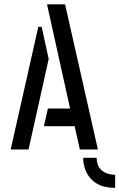

<svg xmlns="http://www.w3.org/2000/svg" viewBox="-20 -703 561 903"><path d="M521.5 180.7Q419.9 180.7 383.8 101.6Q371.1 71.3 371.1 39.1H434.6Q434.6 97.7 488.3 114.3Q504.9 119.1 521.5 119.1ZM30.3 0 160.2 -577.1H175.8L209 -425.8L114.3 0ZM186.5 -109.4 205.1 -192.4H309.6L201.2 -682.6H286.1L440.4 0H355.5L331.1 -109.4Z"/></svg>

Font: Post No Bills Colombo
Style: SemiBold
Weight: 700
Designer: Kosala Senevirathne, Siva Puranthara, Lasantha Premarathna, Tharique Azeez
Foundry: Mooniak
Version: Version 1.220 ; ttfautohint (v1.5)